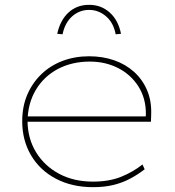

<svg xmlns="http://www.w3.org/2000/svg" viewBox="-20 -765 723 795"><path d="M365 10Q278 10 211.5 -25Q145 -60 108.5 -122Q72 -184 72 -263Q72 -324 93 -373Q114 -422 151.5 -458Q189 -494 239.5 -513Q290 -532 349 -532Q405 -532 452.5 -515.5Q500 -499 535 -467.5Q570 -436 589 -391.5Q608 -347 606 -291L605 -261H84V-283H594L583 -270L584 -295Q584 -359 552.5 -408Q521 -457 468.5 -483.5Q416 -510 352 -510Q278 -510 220 -479.5Q162 -449 128.5 -393Q95 -337 94 -263Q95 -190 130 -133.5Q165 -77 225.5 -45Q286 -13 365 -13Q432 -13 481.5 -33Q531 -53 570 -84L579 -64Q549 -41 517.5 -24.5Q486 -8 449 1Q412 10 365 10ZM239 -623 217 -625Q229 -681 263.5 -713Q298 -745 349 -745Q399 -745 434.5 -713Q470 -681 481 -625L459 -623Q450 -671 419 -697.5Q388 -724 349 -724Q309 -724 279 -697.5Q249 -671 239 -623Z"/></svg>

Font: Lexend Exa Thin
Style: Regular
Weight: 250
Designer: Bonnie Shaver-Troup, Thomas Jockin
Foundry: Lexend
Version: Version 1.007